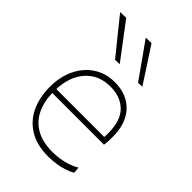

<svg xmlns="http://www.w3.org/2000/svg" viewBox="-230 -879 987 987"><g transform="rotate(45 264.0 -385.0)"><path d="M309 9Q226 9 171.2 -24.8Q116.5 -58.5 89.2 -117.2Q62 -176 62 -251Q62 -324.5 89.8 -381.8Q117.5 -439 167 -471.5Q216.5 -504 282 -504Q340.5 -504 383.5 -479.2Q426.5 -454.5 449.8 -408.2Q473 -362 473 -297Q473 -280 472.2 -265.8Q471.5 -251.5 469 -237L442 -264Q443 -272.5 443 -280Q443 -287.5 443 -295Q443 -386 399 -429Q355 -472 283 -472Q222 -472 179.5 -443.5Q137 -415 115 -365Q93 -315 93 -251V-249Q93 -180 116.5 -129.2Q140 -78.5 187.8 -50.8Q235.5 -23 309 -23Q335.5 -23 361.5 -27Q387.5 -31 412.2 -39.2Q437 -47.5 460 -61L463 -27Q444 -15.5 419.5 -7.5Q395 0.5 366.8 4.8Q338.5 9 309 9ZM78 -237V-266H447L469 -263V-237ZM201 -586Q175 -618 149.2 -649.8Q123.5 -681.5 97.8 -713.5Q72 -745.5 46 -778L89 -779Q124.5 -732 161 -683.5Q197.5 -635 234 -587ZM368 -586Q345.5 -618 323 -649.8Q300.5 -681.5 277.8 -713.5Q255 -745.5 232 -778L273 -779Q304 -732 335.2 -684Q366.5 -636 398 -587Z"/></g></svg>

Font: Commissioner Thin Thin
Style: Regular
Weight: 250
Version: Version 1.000